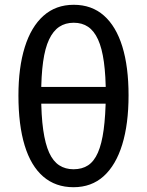

<svg xmlns="http://www.w3.org/2000/svg" viewBox="-20 -770 614 802"><path d="M288 -750Q363 -750 414 -705Q465 -660 491 -575.5Q517 -491 517 -372Q517 -252 490.5 -166Q464 -80 413 -34Q362 12 287 12Q212 12 160.5 -32.5Q109 -77 83 -162.5Q57 -248 57 -371Q57 -488 83.5 -573Q110 -658 161.5 -704Q213 -750 288 -750ZM288 -675Q253 -675 227.5 -658Q202 -641 185 -605Q168 -569 160 -511.5Q152 -454 152 -373Q152 -287 160.5 -227.5Q169 -168 185.5 -132Q202 -96 227.5 -79.5Q253 -63 287 -63Q323 -63 348 -79.5Q373 -96 389 -132.5Q405 -169 413 -228Q421 -287 422 -372Q422 -453 414 -511Q406 -569 389.5 -605Q373 -641 348 -658Q323 -675 288 -675ZM438 -407 437 -337H136V-407Z"/></svg>

Font: Fira Sans Variable
Style: Regular
Weight: 400
Designer: Carrois Corporate & Edenspiekermann AG
Foundry: Carrois Corporate GbR & Edenspiekermann AG
Version: Version 4.202